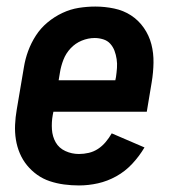

<svg xmlns="http://www.w3.org/2000/svg" viewBox="-20 -558 540 586"><path d="M221 8Q198 8 175.5 5Q153 2 132 -5Q111 -12 93.5 -24.5Q76 -37 62.5 -53.5Q49 -70 40.5 -90Q32 -110 28.5 -132Q25 -154 26 -177Q27 -200 31 -223L53 -353Q57 -378 66 -402.5Q75 -427 89.5 -449.5Q104 -472 125 -489.5Q146 -507 170.5 -518.5Q195 -530 220.5 -534Q246 -538 271 -538Q300 -538 328.5 -532Q357 -526 380 -511Q403 -496 419 -473Q435 -450 442 -423Q449 -396 448.5 -366.5Q448 -337 443 -307L428 -217H143L141 -207Q137 -185 138.5 -163Q140 -141 150 -123.5Q160 -106 179.5 -97Q199 -88 221 -88Q236 -88 251 -91.5Q266 -95 279 -103.5Q292 -112 302.5 -124.5Q313 -137 321 -151L421 -108Q405 -81 383.5 -58Q362 -35 335 -20Q308 -5 279 1.5Q250 8 221 8ZM159 -313H332L334 -323Q336 -337 337 -350.5Q338 -364 336 -377.5Q334 -391 329.5 -403Q325 -415 316.5 -424.5Q308 -434 295 -438Q282 -442 269 -442Q249 -442 229.5 -434Q210 -426 195.5 -410.5Q181 -395 173.5 -375.5Q166 -356 163 -337Z"/></svg>

Font: iosevka_custom_sans_ss08
Style: Bold Italic
Weight: 700
Italic angle: -10°
Designer: Belleve Invis
Foundry: Belleve Invis
Version: Version 10.3.0; ttfautohint (v1.8.3)